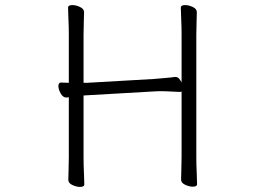

<svg xmlns="http://www.w3.org/2000/svg" viewBox="-20 -725 1040 756"><path d="M695 -365Q691 -363 689 -363Q679 -363 656 -364.5Q633 -366 609 -366Q603 -366 597 -365.5Q591 -365 586 -365L325 -350Q321 -350 317 -349.5Q313 -349 309 -349V-105Q309 -74 310.5 -45Q312 -16 312 1Q312 11 295 11Q281 11 265 3.5Q249 -4 249 -17Q249 -29 250 -54.5Q251 -80 251 -106V-342Q249 -342 246.5 -341.5Q244 -341 242 -341H241Q228 -341 219 -357Q210 -373 210 -386Q210 -400 220 -400H221Q225 -400 233 -399.5Q241 -399 251 -399V-589Q251 -620 249.5 -649Q248 -678 248 -695Q248 -705 265 -705Q279 -705 295 -697.5Q311 -690 311 -677Q311 -665 310 -639.5Q309 -614 309 -588V-399H324L585 -414Q608 -416 632 -418Q656 -420 668 -422H671Q679 -422 685 -415.5Q691 -409 695 -400V-589Q695 -620 693.5 -649Q692 -678 692 -695Q692 -705 709 -705Q723 -705 739 -697.5Q755 -690 755 -677Q755 -665 754 -639.5Q753 -614 753 -588V-106Q753 -75 754.5 -46Q756 -17 756 0Q756 10 739 10Q725 10 709 2.5Q693 -5 693 -18Q693 -30 694 -55.5Q695 -81 695 -107Z"/></svg>

Font: Moon Stars Kai T Light
Style: Regular
Weight: 300
Designer: GuiWonder
Version: Version 1.101